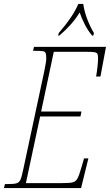

<svg xmlns="http://www.w3.org/2000/svg" viewBox="-42 -951 556 971"><path d="M-17 -20H-7Q28 -20 41.5 -24Q55 -28 61.5 -42.5Q68 -57 76 -96L182 -591Q192 -639 192 -656Q192 -675 189 -682.5Q186 -690 175.5 -692Q165 -694 137 -694H125L130 -714H494L466 -564H444Q448 -585 451 -613.5Q454 -642 454 -656Q454 -672 450.5 -678.5Q447 -685 436 -687Q425 -689 397 -689H230L166 -387H370L365 -362H161L89 -25H273Q312 -25 326.5 -29Q341 -33 349.5 -48Q358 -63 370 -105L383 -150H405L368 0H-22ZM255 -784Q328 -868 354 -931H379Q384 -895 398.5 -856Q413 -817 433 -784L430 -771H424Q404 -794 387 -827Q370 -860 361 -888Q323 -826 258 -771H252Z"/></svg>

Font: Noto Serif CondThin
Style: Italic
Weight: 250
Width: 3
Italic angle: -12°
Designer: Monotype Design Team
Foundry: Monotype Imaging Inc.
Version: Version 1.001